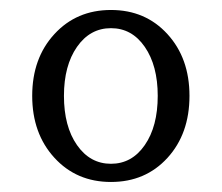

<svg xmlns="http://www.w3.org/2000/svg" viewBox="-20 -720 440 381"><path d="M106.9 -529.8Q106.9 -589.8 132.8 -627Q158.7 -664.1 200.2 -664.1Q241.7 -664.1 267.3 -627Q293 -589.8 293 -529.8Q293 -469.2 267.3 -432.1Q241.7 -395 200.2 -395Q158.7 -395 132.8 -432.1Q106.9 -469.2 106.9 -529.8ZM356 -529.8Q356 -604.5 312.3 -652.3Q268.6 -700.2 200.2 -700.2Q131.8 -700.2 87.9 -652.3Q43.9 -604.5 43.9 -529.8Q43.9 -455.1 87.9 -407Q131.8 -358.9 200.2 -358.9Q268.6 -358.9 312.3 -406.7Q356 -454.6 356 -529.8Z"/></svg>

Font: LT Superior Serif
Style: Regular
Weight: 400
Designer: Daniel Lyons
Foundry: LyonsType
Version: Version 2.120;FEAKit 1.0